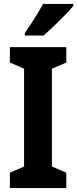

<svg xmlns="http://www.w3.org/2000/svg" viewBox="-20 -953 392 973"><path d="M352 -924V-933H198C174 -888 140 -835 106 -786V-773H201C248 -814 322 -886 352 -924ZM316 0V-78L243 -109V-605L316 -636V-714H30V-636L102 -605V-109L30 -78V0Z"/></svg>

Font: Noto Sans Arabic UI Cn
Style: Bold
Weight: 700
Width: 3
Designer: Monotype Design Team, Nadine Chahine and Nizar Qandah
Foundry: Monotype Imaging Inc.
Version: Version 2.010